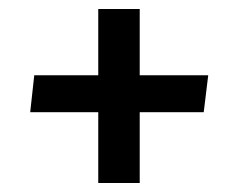

<svg xmlns="http://www.w3.org/2000/svg" viewBox="-20 -447 528 426"><path d="M290 -280H442L432 -198H290V-41H198V-198H47L56 -280H198V-427H290Z"/></svg>

Font: QuattrocentoBold
Style: Bold
Weight: 700
Designer: Pablo Impallari
Foundry: Pablo Impallari, Igino Marini, Branda Gallo
Version: Version 2.000